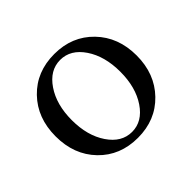

<svg xmlns="http://www.w3.org/2000/svg" viewBox="-117 -597 753 753"><g transform="rotate(-45 260.0 -220.5)"><path d="M260.3 11.7Q161.6 11.7 98.6 -53.5Q35.6 -118.7 35.6 -220.7Q35.6 -322.8 98.6 -387.9Q161.6 -453.1 260.3 -453.1Q358.4 -453.1 421.6 -387.7Q484.9 -322.3 484.9 -220.7Q484.9 -119.1 421.6 -53.7Q358.4 11.7 260.3 11.7ZM164.1 -77.9Q202.6 -21 260.3 -21Q317.9 -21 356.2 -77.9Q394.5 -134.8 394.5 -220.7Q394.5 -306.6 356.2 -363.5Q317.9 -420.4 260.3 -420.4Q202.6 -420.4 164.1 -363.5Q125.5 -306.6 125.5 -220.7Q125.5 -134.8 164.1 -77.9Z"/></g></svg>

Font: Elstob 10pt
Style: Regular
Weight: 400
Designer: Peter S. Baker
Version: Version 1.015